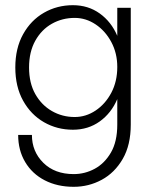

<svg xmlns="http://www.w3.org/2000/svg" viewBox="-20 -490 598 740"><path d="M39 -230Q39 -156 69 -102Q99 -48 149.5 -19Q200 10 261 10Q320 10 364.5 -22Q409 -54 432 -108V-10Q432 56 407.5 98Q383 140 345 160.5Q307 181 264 181Q191 181 147 137.5Q103 94 103 30H50Q50 89 77 134.5Q104 180 152.5 205Q201 230 264 230Q322 230 372 203Q422 176 453 122.5Q484 69 484 -10V-460H432V-352Q409 -406 364.5 -438Q320 -470 261 -470Q200 -470 149.5 -441Q99 -412 69 -358Q39 -304 39 -230ZM92 -230Q92 -290 116 -333Q140 -376 180 -398.5Q220 -421 268 -421Q311 -421 348.5 -396Q386 -371 409 -328Q432 -285 432 -232Q432 -176 409 -132.5Q386 -89 348.5 -64Q311 -39 268 -39Q220 -39 180 -62Q140 -85 116 -127.5Q92 -170 92 -230Z"/></svg>

Font: Jost-300-LightPL
Style: Regular
Weight: 300
Version: Version 3.300; ttfautohint (v0.97) -l 8 -r 50 -G 200 -x 14 -